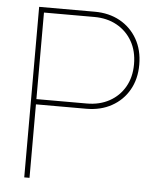

<svg xmlns="http://www.w3.org/2000/svg" viewBox="-52 -772 654 816"><g transform="rotate(5 274.5 -364.0)"><path d="M82 0V-727.5H319.3Q379.9 -727.5 426.8 -701.7Q473.6 -675.8 500.5 -628.9Q527.3 -582 527.3 -519.5Q527.3 -458 500.7 -411.6Q474.1 -365.2 427.2 -339.4Q380.4 -313.5 319.3 -313.5H104.5V0ZM104.5 -335.9H319.3Q374 -335.9 415.8 -358.9Q457.5 -381.8 481.2 -423.1Q504.9 -464.4 504.9 -519.5Q504.9 -575.7 481.2 -617.2Q457.5 -658.7 415.8 -681.9Q374 -705.1 319.3 -705.1H104.5Z"/></g></svg>

Font: Inter Display Thin
Style: Regular
Weight: 100
Designer: Rasmus Andersson
Foundry: rsms
Version: Version 4.000;git-a52131595